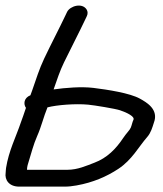

<svg xmlns="http://www.w3.org/2000/svg" viewBox="-27 -663 590 696"><path d="M145.1 -273.8C179.6 -282.8 247 -287.9 292.6 -283.6C315 -281.5 391 -269 408 -263.3C434.7 -254.4 462.1 -240.1 456.8 -229C452.1 -219 451.5 -211.1 447.1 -200.4C443.1 -190.7 431.5 -180.8 419.3 -162.4C393.4 -123.4 361 -90.3 315.3 -73.2C286.8 -62.4 254.8 -47.5 217 -47.5H71C71.1 -49.5 70.9 -52.3 71.6 -56.6C72.2 -60.9 73.6 -66.5 74.9 -70.3C86.4 -106.9 93.9 -138.7 107.9 -170.2C123.1 -204.3 130.3 -237.7 145.1 -273.8ZM-6.5 -37C-10.8 -10.2 6.6 13.5 42.3 13.5H207.3C222.1 13.5 234.2 12 250.5 9.2C310.3 -1.4 359.9 -23.1 401.9 -50.8C451.6 -83.6 474.7 -129.8 507 -166.8C519.8 -181.5 525.1 -200.3 530.7 -217.9C549.3 -266 505.3 -291.5 480 -305.5C443.8 -325.6 363.3 -338 311.3 -344.4C268.1 -349.7 209.4 -344.8 167.3 -338.8C179.3 -373 189.9 -405.8 205.1 -436.9C226.8 -481.5 262 -549.9 282.3 -593L287.9 -604.8C291.5 -612.4 291.5 -621.1 287.3 -628.1C271.3 -654.3 227.4 -641.6 216.4 -620.2L210.6 -608C190 -564.3 155.6 -498.3 133.3 -451C115.2 -412.9 104.2 -376.8 89.6 -335L83.3 -317.7C58.7 -307.9 57.7 -284.9 67.1 -272C60.2 -252 54.7 -235 48.9 -220C30.6 -165.7 4.8 -116.6 -5.1 -54C-6.1 -47.6 -5.9 -41.2 -6.5 -37Z"/></svg>

Font: CiSf OpenHand
Style: BdExtObl
Weight: 400
Foundry: Cannot Into Space Fonts
Version: Version 0.7892